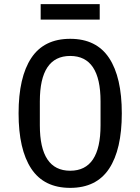

<svg xmlns="http://www.w3.org/2000/svg" viewBox="-20 -898 680 930"><path d="M70 -349Q70 -524 131.5 -617Q193 -710 320 -710Q447 -710 508.5 -617Q570 -524 570 -349Q570 -174 508.5 -81Q447 12 320 12Q193 12 131.5 -81Q70 -174 70 -349ZM320 -71Q467 -71 467 -291V-407Q467 -627 320 -627Q173 -627 173 -407V-291Q173 -71 320 -71ZM177 -878H463V-803H177Z"/></svg>

Font: Writer
Style: Regular
Weight: 400
Monospace: yes
Designer: Mike Abbink, Paul van der Laan, Pieter van Rosmalen
Foundry: Bold Monday
Version: Version 2.001 2020